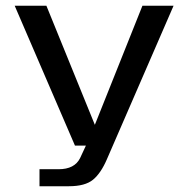

<svg xmlns="http://www.w3.org/2000/svg" viewBox="-20 -505 628 666"><path d="M219 141H117V82H183Q239 82 258 43L278 0H240L31 -485H141L309 -72L474 -485H582L351 47Q330 96 302.5 118.5Q275 141 219 141Z"/></svg>

Font: Sarpanch Medium
Style: Regular
Weight: 500
Designer: Manushi Parikh (Devanagari and Latin), Jyotish Sonowal (Devanagari)
Foundry: Indian Type Foundry
Version: Version 2.004;PS 1.0;hotconv 1.0.78;makeotf.lib2.5.61930; tt